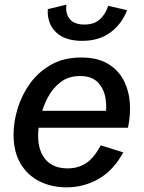

<svg xmlns="http://www.w3.org/2000/svg" viewBox="-20 -784 610 816"><path d="M262.7 12.2Q199.2 12.2 148.2 -13.2Q97.2 -38.6 67.4 -88.6Q37.6 -138.7 37.6 -212.4Q37.6 -265.1 54.7 -322Q71.8 -378.9 106.9 -428.2Q142.1 -477.5 196.3 -508.5Q250.5 -539.6 325.2 -539.6Q394 -539.6 438 -513.4Q481.9 -487.3 504.9 -443.8Q527.8 -400.4 531.7 -347.7Q535.6 -294.9 523.9 -241.2H107.9L122.1 -313H452.6L426.8 -283.2Q435.1 -324.2 428.7 -365Q422.4 -405.8 396.5 -433.3Q370.6 -460.9 320.3 -460.9Q271.5 -460.9 237.3 -434.8Q203.1 -408.7 182.1 -367.9Q161.1 -327.1 151.6 -283.9Q142.1 -240.7 142.1 -207Q142.1 -141.6 174.6 -105Q207 -68.4 267.6 -68.4Q313.5 -68.4 347.7 -91.8Q381.8 -115.2 407.7 -166.5L503.9 -136.2Q461.9 -59.6 399.2 -23.7Q336.4 12.2 262.7 12.2ZM329.1 -610.4Q255.4 -610.4 217.5 -647.5Q179.7 -684.6 183.1 -745.1L262.2 -764.2Q257.3 -726.1 276.6 -702.9Q295.9 -679.7 338.4 -679.7Q379.9 -679.7 404.1 -701.4Q428.2 -723.1 439.9 -759.3L520 -740.7Q497.6 -681.6 449.2 -646Q400.9 -610.4 329.1 -610.4Z"/></svg>

Font: Schibsted Grotesk Medium
Style: Italic
Weight: 500
Italic angle: -12°
Designer: Bakken & Baeck AS, Henrik Kongsvoll
Foundry: Schibsted ASA
Version: Version 1.100;gftools[0.9.25]